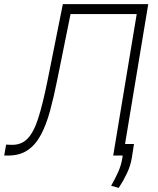

<svg xmlns="http://www.w3.org/2000/svg" viewBox="-39 -747 761 922"><path d="M-18.8 0 -9.6 -52.6 12.8 -51.5Q61.4 -49.4 92 -79.9Q122.5 -110.4 144.5 -178.8Q166.5 -247.2 188.9 -358.3L262.8 -727.3H672.9L552.2 0H504.6L617.5 -679.3H299.7L236.2 -365.1Q219.8 -283 201.7 -216.1Q183.6 -149.1 158 -100.7Q132.5 -52.2 94.3 -26.1Q56.1 0 -0.4 0ZM604.4 -55.4 593.8 12.4Q587.4 49.7 570.7 85Q554 120.4 531.2 155.2L494.7 145.2Q514.2 110.8 528.6 78.7Q543 46.5 548.3 12.8L558.9 -55.4Z"/></svg>

Font: Inter Extra Light  BETA
Style: Italic
Weight: 200
Italic angle: 9.39999°
Designer: Rasmus Andersson
Foundry: rsms
Version: Version 3.011;git-f93a4a705